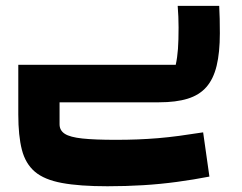

<svg xmlns="http://www.w3.org/2000/svg" viewBox="-20 -349 827 655"><path d="M42.4 0V-128H579.5Q585 -152.7 587.1 -182.2Q589.2 -211.8 589.2 -255.1Q589.2 -291.3 586.2 -329H727.8Q729 -308.7 729.5 -284.8Q730 -260.8 730 -235.4Q730 -169.6 719 -124.4Q708 -79.2 683.9 -51.9Q659.8 -24.5 620.2 -12.3Q580.5 0 522.7 0ZM346.7 286.4Q251.5 286.4 191.3 275.2Q131.1 264.1 99 236.8Q66.9 209.4 54.6 161.7Q42.4 114 42.4 41.8V0H183.2V75Q183.2 96 201.1 107.5Q218.9 119 261.1 123.5Q303.3 128 374.9 128Q414.6 128 449.6 126.6Q484.6 125.2 519 122.4Q553.4 119.5 591 114.5Q628.5 109.5 673 102.5L694.4 253.4Q640.6 263.9 583.9 271.5Q527.1 279.2 468.1 282.8Q409.2 286.4 346.7 286.4Z"/></svg>

Font: Changa
Style: Regular
Weight: 400
Designer: Eduardo Rodriguez Tunni
Foundry: Eduardo Rodriguez Tunni
Version: Version 3.003